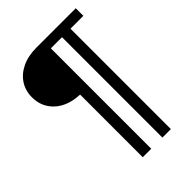

<svg xmlns="http://www.w3.org/2000/svg" viewBox="-258 -817 1144 1144"><g transform="rotate(-45 314.0 -245.0)"><path d="M253 210V-318Q153.5 -322 96 -374.8Q38.5 -427.5 38.5 -509Q38.5 -565 66.5 -608Q94.5 -651 146 -675.5Q197.5 -700 268 -700H598.5V-636H490V210H418.5V-636H324.5V210Z"/></g></svg>

Font: Geologica Light
Style: Regular
Weight: 300
Designer: Sindre Bremnes, Frode Helland
Foundry: Monokrom Skriftforlag AS
Version: Version 1.010; ttfautohint (v1.8.4.7-5d5b);gftools[0.9.28]